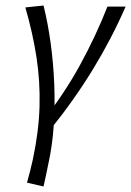

<svg xmlns="http://www.w3.org/2000/svg" viewBox="-20 -438 476 697"><path d="M163 32 134 3Q213 -97 270.5 -202Q328 -307 370 -414H436Q386 -299 318 -187.5Q250 -76 163 32ZM138 239 78 225Q84 203 89.5 182Q95 161 99 142Q121 39 123.5 -51.5Q126 -142 112.5 -230Q99 -318 72 -411L138 -418Q154 -354 164 -280.5Q174 -207 177 -131Q180 -55 175 18.5Q170 92 155 159Q151 181 146.5 200.5Q142 220 138 239Z"/></svg>

Font: Ysabeau Office
Style: Italic
Weight: 400
Italic angle: -12°
Designer: Christian Thalmann (Catharsis Fonts)
Version: Version 2.001;gftools[0.9.30]; featfreeze: tnum,lnum,ss02